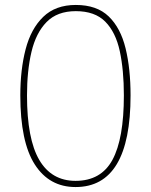

<svg xmlns="http://www.w3.org/2000/svg" viewBox="-20 -745 610 775"><path d="M507 -360Q507 10 285 10Q179 10 120.5 -81Q62 -172 62 -360Q62 -464 83.5 -546.5Q105 -629 154.5 -677Q204 -725 286 -725Q371 -725 419 -678.5Q467 -632 487 -549.5Q507 -467 507 -360ZM89 -360Q89 -184 138.5 -99.5Q188 -15 285 -15Q388 -15 434 -100Q480 -185 480 -360Q480 -462 463.5 -538.5Q447 -615 405 -657.5Q363 -700 286 -700Q211 -700 168 -656Q125 -612 107 -535.5Q89 -459 89 -360Z"/></svg>

Font: Noto Sans Thaana Thin
Style: Regular
Weight: 100
Designer: David Williams
Foundry: Google Inc.
Version: Version 3.001; ttfautohint (v1.8.4.7-5d5b)